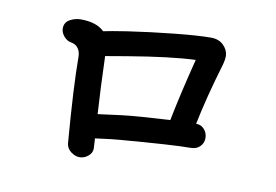

<svg xmlns="http://www.w3.org/2000/svg" viewBox="-66 -731 1131 788"><g transform="rotate(10 500.0 -336.5)"><path d="M821 -524Q777 -376 755 -266H758Q776 -266 789.5 -251Q803 -236 803 -214Q803 -195 789 -180Q775 -165 749 -165Q678 -165 459 -147Q438 -146 356 -135Q357 -133 357 -128L359 -93Q359 -75 343 -61.5Q327 -48 307 -48Q289 -48 271 -61.5Q253 -75 251 -97Q232 -333 232 -451Q232 -474 221.5 -488.5Q211 -503 191 -506Q174 -509 161 -524.5Q148 -540 148 -557Q148 -582 169.5 -594Q191 -606 215 -606Q281 -606 313 -574Q340 -580 411 -591Q506 -605 603.5 -615Q701 -625 754 -625Q787 -625 806.5 -605.5Q826 -586 827 -562Q827 -545 821 -524ZM648 -263Q671 -379 708 -524Q605 -520 427 -490L339 -475Q343 -346 350 -235L450 -248Q506 -255 648 -263Z"/></g></svg>

Font: Tsukimi Rounded SemiBold
Style: Regular
Weight: 600
Designer: Takashi Funayama
Foundry: Takashi Funayama
Version: Version 1.032; ttfautohint (v1.8.3)